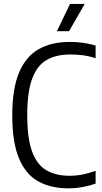

<svg xmlns="http://www.w3.org/2000/svg" viewBox="-20 -966 526 994"><path d="M333.5 9Q244 9 179 -26.5Q114 -62 78.8 -144.8Q43.5 -227.5 43.5 -369Q43.5 -507.5 79 -591Q114.5 -674.5 181 -711.8Q247.5 -749 341.5 -749Q409.5 -749 475 -730.5V-664.5Q440 -676 408 -680Q376 -684 343 -684Q271 -684 221.5 -655.5Q172 -627 146.5 -558.5Q121 -490 121 -371Q121 -248 146.8 -179.8Q172.5 -111.5 221.5 -83.8Q270.5 -56 340 -56Q373 -56 405.5 -62.2Q438 -68.5 475 -81.5V-15.5Q446 -5 409.5 2Q373 9 333.5 9ZM274.5 -804.5 342.5 -945.5H418.5L337.5 -804.5Z"/></svg>

Font: Encode Sans Condensed
Style: Regular
Weight: 400
Width: 3
Designer: Multiple Designers
Foundry: Impallari Type
Version: Version 3.000; ttfautohint (v1.8.3) -l 8 -r 50 -G 200 -x 14 